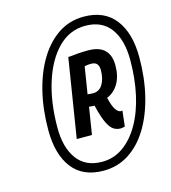

<svg xmlns="http://www.w3.org/2000/svg" viewBox="-104 -978 759 854"><g transform="rotate(-15 276.0 -551.5)"><path d="M269 -209Q174 -209 125.5 -272Q77 -335 77 -447Q77 -542 97 -623.5Q117 -705 154 -765.5Q191 -826 242.5 -860Q294 -894 359 -894Q454 -894 503 -830.5Q552 -767 552 -655Q552 -560 532 -478.5Q512 -397 475 -336.5Q438 -276 386 -242.5Q334 -209 269 -209ZM273 -249Q327 -249 370.5 -280Q414 -311 445.5 -366Q477 -421 493.5 -495Q510 -569 510 -655Q510 -747 471 -800Q432 -853 355 -853Q283 -853 230 -799.5Q177 -746 148 -654Q119 -562 119 -446Q119 -355 158 -302Q197 -249 273 -249ZM189 -376 247 -738Q298 -744 339 -744Q440 -744 440 -648Q440 -599 420.5 -565.5Q401 -532 367 -518Q376 -479 387.5 -462Q399 -445 412 -445Q416 -445 418 -446L410 -375Q406 -373 399.5 -372Q393 -371 390 -371Q373 -371 358.5 -380Q344 -389 330.5 -416.5Q317 -444 304 -499Q297 -499 290.5 -499.5Q284 -500 279 -501L259 -376ZM312 -554Q341 -554 356.5 -579.5Q372 -605 372 -645Q372 -683 338 -683Q329 -683 323 -682.5Q317 -682 307 -680L287 -556Q294 -555 299.5 -554.5Q305 -554 312 -554Z"/></g></svg>

Font: Georama SemiCondensed SemiBold
Style: Italic
Weight: 600
Width: 4
Italic angle: -9°
Designer: Jean-Baptiste Levee
Foundry: Production Type
Version: Version 1.000